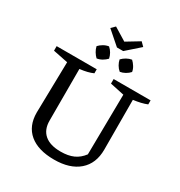

<svg xmlns="http://www.w3.org/2000/svg" viewBox="-220 -1116 1200 1278"><g transform="rotate(30 380.0 -477.0)"><path d="M383 10Q260 10 193.5 -45.5Q127 -101 127 -204L135 -595L21 -618V-653H329V-622Q309 -613 285 -607Q261 -601 228 -597V-200Q228 -131 270.5 -94.5Q313 -58 394 -58Q452 -58 492 -76Q532 -94 561 -133L567 -595L459 -618V-653H743V-622Q721 -613 695.5 -607Q670 -601 639 -597L640 -215Q640 -108 572 -49Q504 10 383 10ZM324 -826Q340 -812 350.5 -793.5Q361 -775 365 -755Q351 -740 332 -729Q313 -718 292 -715Q278 -728 266.5 -747Q255 -766 251 -786Q265 -801 284 -812Q303 -823 324 -826ZM501 -826Q516 -812 527.5 -793.5Q539 -775 542 -755Q529 -740 509.5 -729Q490 -718 470 -715Q454 -728 443 -747Q432 -766 428 -786Q442 -801 461.5 -812Q481 -823 501 -826ZM495 -964 523 -936 421 -846H373L270 -936L298 -964L396 -904Z"/></g></svg>

Font: Piazzolla 24pt Medium
Style: Regular
Weight: 500
Designer: Juan Pablo del Peral
Foundry: Huerta Tipografica
Version: Version 2.005